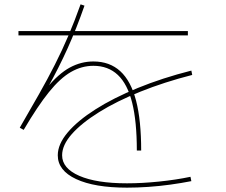

<svg xmlns="http://www.w3.org/2000/svg" viewBox="-20 -828 1040 884"><path d="M610 -135Q610 -269 588.5 -355Q567 -441 522.5 -483Q478 -525 410 -525Q356 -525 306.5 -496.5Q257 -468 205 -403.5Q153 -339 89 -230L71 -240Q119 -323 159 -393.5Q199 -464 232.5 -530Q266 -596 295 -664Q324 -732 351 -808L369 -802Q332 -696 291.5 -606Q251 -516 198 -421L196 -424Q250 -489 301.5 -517Q353 -545 410 -545Q485 -545 534 -500Q583 -455 606.5 -364.5Q630 -274 630 -135ZM565 36Q415 36 330.5 -3.5Q246 -43 246 -113Q246 -164 291.5 -218Q337 -272 419.5 -324.5Q502 -377 614.5 -423Q727 -469 861 -503L865 -483Q736 -450 626.5 -406Q517 -362 436 -311.5Q355 -261 310.5 -210.5Q266 -160 266 -113Q266 -53 345 -18.5Q424 16 565 16Q634 16 712 8Q790 0 857 -14L861 6Q815 15 764.5 22Q714 29 663 32.5Q612 36 565 36ZM65 -665V-685H845V-665Z"/></svg>

Font: M PLUS 1 Code Thin
Style: Regular
Weight: 250
Designer: Coji Morishita
Foundry: UNDERFOREST DESIGN
Version: Version 1.002